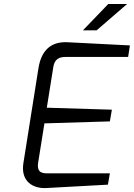

<svg xmlns="http://www.w3.org/2000/svg" viewBox="-20 -945 675 968"><path d="M398 -792H467L621 -925H526ZM98 -123C83 -29 148 7 214 3L524 -14L534 -71H227C198 -71 165 -70 172 -123L204 -323L534 -333L544 -392L216 -402L248 -602C252 -629 261 -658 309 -658H626L635 -716L321 -732C245 -736 190 -700 174 -602Z"/></svg>

Font: Exo
Style: Regular Italic
Weight: 400
Designer: Natanael Gama
Version: Version 1.00